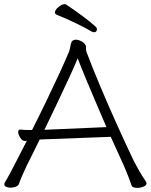

<svg xmlns="http://www.w3.org/2000/svg" viewBox="-20 -902 730 929"><path d="M449 -761Q449 -767 443 -773Q416 -797 377 -826Q338 -855 300 -880Q296 -882 293 -882Q280 -882 263 -868Q246 -854 246 -842Q246 -834 254 -831Q305 -810 347.5 -789.5Q390 -769 424 -749Q430 -746 434 -746Q449 -746 449 -761ZM172 -227 516 -240Q533 -203 549 -167Q565 -131 580 -99Q588 -81 599.5 -51.5Q611 -22 617 -4Q619 2 627 4.5Q635 7 645 7Q660 7 674.5 1Q689 -5 689 -15Q689 -17 688 -19.5Q687 -22 685 -25Q669 -48 652 -78Q635 -108 627 -124Q588 -206 546 -299Q504 -392 465.5 -483.5Q427 -575 398 -652Q396 -660 396 -663V-670Q396 -673 396 -676.5Q396 -680 394 -683Q390 -693 375 -701.5Q360 -710 346 -710Q338 -710 331 -705Q324 -699 321 -680.5Q318 -662 314 -652Q297 -611 268 -548Q239 -485 204.5 -413.5Q170 -342 135 -273H117Q107 -273 98 -273.5Q89 -274 80 -275H78Q68 -275 68 -264Q68 -251 78 -235.5Q88 -220 99 -220H100Q102 -220 104.5 -220.5Q107 -221 110 -221Q76 -155 57 -118Q38 -81 28 -62.5Q18 -44 13.5 -36Q9 -28 5 -22Q1 -17 1 -10Q1 -2 10 2Q19 6 31 6Q44 6 56 1.5Q68 -3 71 -11Q77 -28 89 -56Q101 -84 109 -100Q123 -129 139.5 -161Q156 -193 172 -227ZM495 -287 195 -274Q227 -340 258 -405.5Q289 -471 315 -527Q341 -583 356 -620Q369 -585 391 -532Q413 -479 440 -415.5Q467 -352 495 -287Z"/></svg>

Font: Klee One
Style: Regular
Weight: 400
Designer: Fontworks Inc.
Foundry: Fontworks Inc.
Version: Version 1.100